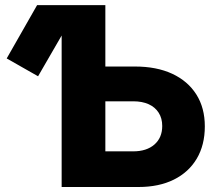

<svg xmlns="http://www.w3.org/2000/svg" viewBox="-20 -748 867 768"><path d="M132.3 -442.9 6.8 -514.2 128.4 -727.5H296.9ZM335.4 -481.9H520Q606.4 -481.9 668.9 -452.9Q731.4 -423.8 765.4 -370.1Q799.3 -316.4 799.3 -242.7Q799.3 -168 767.1 -113.5Q734.9 -59.1 675.3 -29.5Q615.7 0 534.2 0H226.6V-727.5H401.4V-142.6H512.7Q566.4 -142.6 597.7 -169.9Q628.9 -197.3 628.9 -244.1Q628.9 -274.9 614.7 -297.1Q600.6 -319.3 574.7 -331.1Q548.8 -342.8 512.7 -342.8H335.4Z"/></svg>

Font: Inter 28pt ExtraBold
Style: Regular
Weight: 800
Designer: Rasmus Andersson
Foundry: rsms
Version: Version 4.001;git-66647c0bb